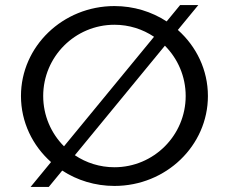

<svg xmlns="http://www.w3.org/2000/svg" viewBox="-20 -730 906 760"><path d="M173 10 226.3 -54.8C285.3 -16.4 356.4 6 433 6C637.2 6 803 -153.5 803 -350C803 -453.3 757.2 -546.4 684 -611.5L765 -710H693L639.7 -645.2C580.7 -683.6 509.6 -706 433 -706C228.8 -706 63 -546.5 63 -350C63 -246.7 108.8 -153.6 182 -88.5L101 10ZM589.7 -584.4 233.3 -150.9C182.5 -201.9 151 -272.3 151 -350C151 -505.7 277.3 -632 433 -632C491 -632 544.9 -614.5 589.7 -584.4ZM632.7 -549.1C683.5 -498.1 715 -427.7 715 -350C715 -194.3 588.7 -68 433 -68C375 -68 321.1 -85.5 276.3 -115.6Z"/></svg>

Font: Resamitz
Style: Bold
Weight: 700
Designer: gluk
Foundry: gluk
Version: Version 0.047